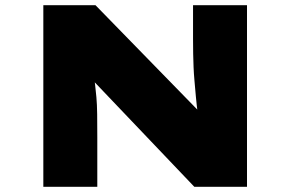

<svg xmlns="http://www.w3.org/2000/svg" viewBox="-20 -720 1119 740"><path d="M147 0V-700H348L782 -255L744 -269Q738 -313 735 -347Q732 -381 729.5 -409Q727 -437 726 -462Q725 -487 724.5 -513Q724 -539 724 -570V-700H932V0H729L262 -490L335 -466Q339 -449 341.5 -431.5Q344 -414 346.5 -393.5Q349 -373 351.5 -345.5Q354 -318 354.5 -280Q355 -242 355 -191V0Z"/></svg>

Font: Lexend Tera Black
Style: Regular
Weight: 900
Version: Version 1.007